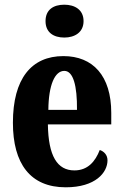

<svg xmlns="http://www.w3.org/2000/svg" viewBox="-20 -788 525 818"><path d="M254 -628C298 -628 336 -650 336 -698C336 -747 298 -768 254 -768C208 -768 174 -747 174 -698C174 -650 208 -628 254 -628ZM260 10C387 10 438 -53 438 -105C438 -128 423 -143 405 -149C386 -100 354 -62 297 -62C224 -62 186 -123 184 -258H454V-307C454 -465 376 -549 250 -549C114 -549 35 -453 35 -265C35 -91 109 10 260 10ZM308 -320H186C187 -427 214 -486 254 -486C292 -486 309 -423 308 -320Z"/></svg>

Font: Noto Serif Armenian ExtraCondensed ExtraBold
Style: Regular
Weight: 800
Width: 2
Designer: Monotype Design Team
Foundry: Monotype Imaging Inc.
Version: Version 2.008